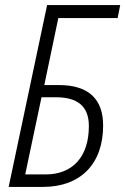

<svg xmlns="http://www.w3.org/2000/svg" viewBox="-20 -734 492 754"><path d="M14 0H149C295 0 385 -89 385 -241C385 -344 329 -400 211 -400H154L209 -663H442L452 -714H165ZM79 -49 143 -352H200C283 -352 329 -318 329 -239C329 -118 265 -49 159 -49Z"/></svg>

Font: Noto Sans Condensed Light
Style: Italic
Weight: 300
Width: 3
Italic angle: -12°
Designer: Monotype Design Team
Foundry: Monotype Imaging Inc.
Version: Version 2.013